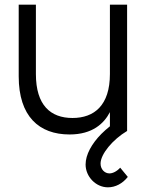

<svg xmlns="http://www.w3.org/2000/svg" viewBox="-20 -560 634 821"><path d="M441.5 241C473.5 241 504 225 526.5 196.5L494 157C480 172.5 462.5 181.5 448 181.5C427.5 181.5 410 164 410 139.5C410 99 462 36.5 523.5 0V-540H450V-243.5C450 -109 382.5 -55.5 290 -55.5C196.5 -55.5 133.5 -109.5 133.5 -243.5V-540H60V-233.5C60 -62.5 147 15 277.5 15C376 15 425 -32.5 450 -80.5V-20C437 -9.5 425 1 413.5 12.5C372 54.5 346 101.5 346 143.5C346 195 389.5 241 441.5 241Z"/></svg>

Font: Vela Sans
Style: Regular
Weight: 400
Designer: Principal design: Mikhail Sharanda - project Manrope.
Design modification: Ravid Balaliev
Foundry: Mikhail Sharanda
Version: Version 1.001